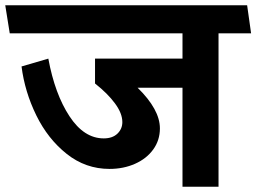

<svg xmlns="http://www.w3.org/2000/svg" viewBox="-40 -711 976 731"><path d="M792 0H654.8V-377H483.9Q568.8 -293.9 568.8 -222.2Q568.8 -177.2 543.5 -142.1Q518.1 -106.9 474.1 -87.4Q430.2 -67.9 377 -67.9Q286.1 -67.9 214.1 -125Q142.1 -182.1 98.1 -272Q54.2 -361.8 42 -458L144 -487.8Q168.9 -353 224.4 -268.6Q279.8 -184.1 355 -184.1Q388.2 -184.1 407 -202.1Q425.8 -220.2 425.8 -246.1Q425.8 -279.3 397.9 -317.1Q370.1 -355 321.8 -393.1V-487.8H654.8V-584H-2.9L-20 -690.9H900.9L916 -584H792Z"/></svg>

Font: Kadwa
Style: Regular
Weight: 400
Designer: Sol Matas
Foundry: Sol Matas
Version: Version 1.000;PS 001.000;hotconv 1.0.70;makeotf.lib2.5.58329